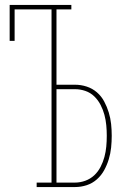

<svg xmlns="http://www.w3.org/2000/svg" viewBox="-20 -755 540 775"><path d="M128 0V-18H188V-717H39V-590H19V-735H268V-717H208V-413H283Q307 -413 330 -405.5Q353 -398 371 -382.5Q389 -367 400.5 -345.5Q412 -324 419 -301Q426 -278 428.5 -254.5Q431 -231 431 -207Q431 -183 428.5 -159Q426 -135 419 -112Q412 -89 400.5 -68Q389 -47 371 -31Q353 -15 330 -7.5Q307 0 283 0ZM208 -18H283Q304 -18 324.5 -25.5Q345 -33 360.5 -47.5Q376 -62 386 -81.5Q396 -101 401.5 -121.5Q407 -142 409 -163.5Q411 -185 411 -207Q411 -228 409 -249.5Q407 -271 401.5 -291.5Q396 -312 386 -331.5Q376 -351 360.5 -366Q345 -381 324.5 -388Q304 -395 283 -395H208Z"/></svg>

Font: Iosevka Curly Slab Thin
Style: Regular
Weight: 100
Monospace: yes
Designer: Belleve Invis
Foundry: Belleve Invis
Version: Version 22.1.2; ttfautohint (v1.8.4)